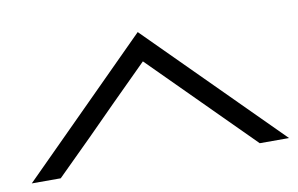

<svg xmlns="http://www.w3.org/2000/svg" viewBox="-47 -746 761 490"><g transform="rotate(-10 333.5 -500.5)"><path d="M590.8 -333.3 333.3 -590.8Q233.3 -491.7 166.7 -424.2L75 -333.3H0L333.3 -666.7L666.7 -333.3Z"/></g></svg>

Font: 0xA000-Mono
Style: Mono
Weight: 400
Version: Version 0.1